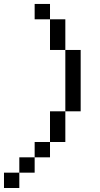

<svg xmlns="http://www.w3.org/2000/svg" viewBox="-20 -866 502 963"><path d="M0 76.9V0H76.9V76.9ZM76.9 0V-76.9H153.8V0ZM153.8 -76.9V-153.8H230.8V-76.9ZM230.8 -153.8V-307.7H307.7V-153.8ZM307.7 -307.7V-615.4H384.6V-307.7ZM230.8 -615.4V-769.2H307.7V-615.4ZM153.8 -769.2V-846.2H230.8V-769.2Z"/></svg>

Font: Mintsoda - Lime Green 13x16
Style: Regular
Weight: 400
Designer: Mintsoda-15
Version: Version 1.0